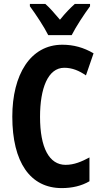

<svg xmlns="http://www.w3.org/2000/svg" viewBox="-20 -953 523 983"><path d="M227 -773H347C368 -815 412 -882 441 -921V-933H363C338 -910 316 -888 287 -852C259 -885 234 -914 212 -933H133V-921C162 -882 208 -812 227 -773ZM309 -606C350 -606 385 -591 420 -567L459 -680C408 -710 356 -724 299 -724C135 -724 43 -570 43 -356C43 -122 135 10 296 10C349 10 397 -1 438 -25V-147C399 -126 360 -109 316 -109C232 -109 185 -196 185 -355C185 -500 225 -606 309 -606Z"/></svg>

Font: Noto Sans Lao Looped ExtraCondensed
Style: Bold
Weight: 700
Width: 2
Designer: Mark Frömberg, Ben Mitchell
Foundry: The Fontpad Ltd
Version: Version 1.002